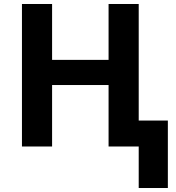

<svg xmlns="http://www.w3.org/2000/svg" viewBox="-20 -734 881 962"><path d="M675 208V0H524V-308H241V0H90V-714H241V-434H524V-714H675V-130H821V208Z"/></svg>

Font: Noto IKEA Latin
Style: Bold
Weight: 700
Designer: Monotype Design Team
Foundry: Monotype Imaging Inc.
Version: Version 1.0